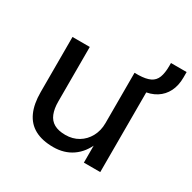

<svg xmlns="http://www.w3.org/2000/svg" viewBox="-142 -761 915 914"><g transform="rotate(30 316.0 -304.5)"><path d="M260 9Q199 9 158.5 -13Q118 -35 98 -79Q78 -123 78 -188V-491H173V-191Q173 -152 184 -124.5Q195 -97 219 -83.5Q243 -70 281 -70Q321 -70 352 -88.5Q383 -107 401 -140Q419 -173 419 -214V-491H514V0H424V-109H431Q408 -52 364 -21.5Q320 9 260 9ZM493 -435 441 -470V-491Q481 -492 504 -503Q527 -514 536.5 -538.5Q546 -563 546 -602V-618H632V-588Q632 -544 615.5 -511Q599 -478 568 -458.5Q537 -439 493 -435Z"/></g></svg>

Font: Nunito Sans 10pt Medium
Style: Regular
Weight: 500
Designer: Vernon Adams
Foundry: Vernon Adams
Version: Version 3.101;gftools[0.9.27]